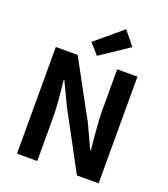

<svg xmlns="http://www.w3.org/2000/svg" viewBox="-175 -1129 1098 1252"><g transform="rotate(20 374.0 -503.0)"><path d="M90.8 0V-740.2H242.2L457 -345.7L531.2 -185.5H536.1Q516.6 -378.9 516.6 -445.3V-740.2H657.2V0H506.8L293 -396.5L217.8 -554.7H212.9Q213.9 -541 220.2 -479Q226.6 -417 229 -376Q231.4 -335 231.4 -296.9V0ZM362.3 -777.3 297.9 -850.6 482.4 -1005.9 560.5 -910.2Z"/></g></svg>

Font: Gen Shin Gothic Bold
Style: Bold
Weight: 700
Designer: [Source Han Sans]
Ryoko NISHIZUKA  (kana & ideographs); Paul D. Hunt (Latin, Greek & Cyrillic); Wenlong ZHANG  (bopomofo
Version: Version 1.002.20150607